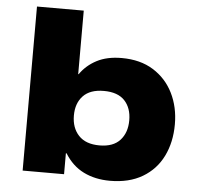

<svg xmlns="http://www.w3.org/2000/svg" viewBox="-51 -758 859 822"><g transform="rotate(5 378.0 -347.0)"><path d="M451 11Q387 11 337.5 -13.5Q288 -38 256 -90H253V0H75V-705H276V-432H278Q305 -471 349 -494Q393 -517 456 -517Q536 -517 592 -482Q648 -447 677.5 -387.5Q707 -328 707 -254Q707 -177 677.5 -117Q648 -57 590.5 -23Q533 11 451 11ZM393 -136Q452 -136 481.5 -168.5Q511 -201 511 -254Q511 -307 481.5 -338.5Q452 -370 392 -370Q333 -370 303 -338.5Q273 -307 273 -254Q273 -201 303.5 -168.5Q334 -136 393 -136Z"/></g></svg>

Font: Nunito Sans 7pt SemiExpanded Black
Style: Regular
Weight: 900
Width: 6
Designer: Vernon Adams
Foundry: Vernon Adams
Version: Version 3.101;gftools[0.9.27]